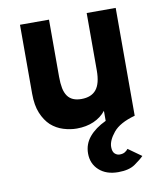

<svg xmlns="http://www.w3.org/2000/svg" viewBox="-84 -581 771 896"><g transform="rotate(-10 301.0 -132.5)"><path d="M404.5 246Q347.5 246 313.8 215.2Q280 184.5 280 136Q280 91.5 308.2 57.8Q336.5 24 387.5 0V-47.5Q365 -19 329.5 -3.5Q294 12 249 12Q218 12 185.8 2Q153.5 -8 127.5 -31Q102.5 -54.5 87 -91.8Q71.5 -129 71.5 -184V-511H209V-240.5Q209 -209 213.5 -186.2Q218 -163.5 229 -148Q249 -120 294 -120Q341.5 -120 364.5 -148.5Q387.5 -177 387.5 -238.5V-511H525V0Q452 20 421.8 57Q391.5 94 391.5 124.5Q391.5 147 401.8 156.5Q412 166 425 166Q440 166 449.5 160.2Q459 154.5 465 146.5L527.5 191Q513 206 484.2 226Q455.5 246 404.5 246Z"/></g></svg>

Font: Overpass ExtraBold
Style: Regular
Weight: 800
Designer: Delve Withrington, Dave Bailey, Thomas Jockin
Foundry: Delve Fonts LLC
Version: Version 4.000; ttfautohint (v1.8.3)